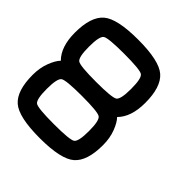

<svg xmlns="http://www.w3.org/2000/svg" viewBox="-228 -1040 1206 1206"><g transform="rotate(45 375.0 -437.5)"><path d="M500 -250Q500 -343.8 476.6 -359.4Q453.1 -375 312.5 -375Q171.9 -375 148.4 -359.4Q125 -343.8 125 -250Q125 -156.2 148.4 -140.6Q171.9 -125 312.5 -125Q453.1 -125 476.6 -140.6Q500 -156.2 500 -250ZM625 -625Q625 -500 562.5 -437.5Q585.9 -414.1 605.5 -363.3Q625 -312.5 625 -250Q625 -109.4 562.5 -54.7Q500 0 312.5 0Q125 0 62.5 -54.7Q0 -109.4 0 -250Q0 -312.5 19.5 -363.3Q39.1 -414.1 62.5 -437.5Q0 -500 0 -625Q0 -765.6 62.5 -820.3Q125 -875 312.5 -875Q500 -875 562.5 -820.3Q625 -765.6 625 -625ZM500 -625Q500 -718.8 476.6 -734.4Q453.1 -750 312.5 -750Q171.9 -750 148.4 -734.4Q125 -718.8 125 -625Q125 -531.2 148.4 -515.6Q171.9 -500 312.5 -500Q453.1 -500 476.6 -515.6Q500 -531.2 500 -625Z"/></g></svg>

Font: CraftyPE
Style: Regular
Weight: 400
Designer: Erek Butcher
Foundry: Haunted Coop
Version: Version 0.018;April 4, 2024;FontCreator 15.0.0.2962 64-bit